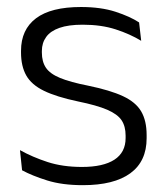

<svg xmlns="http://www.w3.org/2000/svg" viewBox="-20 -518 475 548"><path d="M216.5 10.5Q157.5 10.5 114.5 -3Q71.5 -16.5 43 -32L37 -89.5Q73 -69.5 116 -55.5Q159 -41.5 214 -41.5Q274.5 -41.5 306.5 -62.2Q338.5 -83 338.5 -124V-131Q338.5 -157.5 327 -174.8Q315.5 -192 286 -204.8Q256.5 -217.5 202.5 -228.5Q141 -241.5 105.5 -258.8Q70 -276 55 -302.5Q40 -329 40 -368V-373Q40 -433.5 82.8 -465.8Q125.5 -498 211 -498Q268 -498 309.5 -484.5Q351 -471 377 -454L383 -401.5Q351 -421 310 -434.2Q269 -447.5 216 -447.5Q175.5 -447.5 149.8 -438.5Q124 -429.5 111.8 -412.5Q99.5 -395.5 99.5 -372.5V-368Q99.5 -342 111 -324.8Q122.5 -307.5 151.5 -295.5Q180.5 -283.5 231.5 -273.5Q294.5 -260.5 331 -243.5Q367.5 -226.5 383 -200Q398.5 -173.5 398.5 -132.5V-123.5Q398.5 -57.5 352 -23.5Q305.5 10.5 216.5 10.5Z"/></svg>

Font: Anek Latin Light
Style: Regular
Weight: 300
Designer: Yesha Goshar
Foundry: Ek Type
Version: Version 1.003